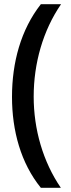

<svg xmlns="http://www.w3.org/2000/svg" viewBox="-20 -734 338 912"><path d="M37 -274C37 -113 79 41 174 158H269C184 34 140 -120 140 -275C140 -433 184 -589 270 -714H174C79 -593 37 -437 37 -274Z"/></svg>

Font: Noto Sans Thai Medium
Style: Regular
Weight: 500
Designer: Monotype Design Team
Foundry: Monotype Imaging Inc.
Version: Version 1.901